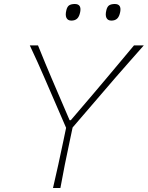

<svg xmlns="http://www.w3.org/2000/svg" viewBox="-20 -940 739 960"><path d="M245 0Q259.5 -61 271.5 -117Q283.5 -173 297.5 -238.5L310.5 -301L202 -551.5Q185 -591.5 168.2 -628.2Q151.5 -665 129 -713H170Q191.5 -660 207.2 -621.8Q223 -583.5 237.8 -549.2Q252.5 -515 270 -474L328 -339H334L445 -469Q481.5 -512 511.8 -548Q542 -584 574.5 -622.8Q607 -661.5 650 -713H699Q662.5 -672 626.8 -631.2Q591 -590.5 557 -551.5L343 -302.5L329.5 -238.5Q315.5 -173 304.2 -117Q293 -61 282 0ZM537 -837Q519 -837 512.2 -850.8Q505.5 -864.5 512 -890Q516.5 -908 526.8 -914Q537 -920 554 -920Q588.5 -920 581 -880Q576.5 -857 565.8 -847Q555 -837 537 -837ZM337 -837Q319 -837 312.2 -850.8Q305.5 -864.5 312 -890Q316.5 -908 326.8 -914Q337 -920 354 -920Q388.5 -920 381 -880Q376.5 -857 365.8 -847Q355 -837 337 -837Z"/></svg>

Font: Commissioner Flair Thin
Style: Italic
Weight: 100
Italic angle: -12°
Designer: Kostas Bartsokas
Foundry: Kostas Bartsokas
Version: Version 1.000; ttfautohint (v1.8.3)